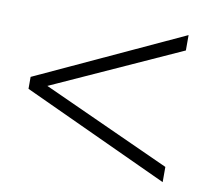

<svg xmlns="http://www.w3.org/2000/svg" viewBox="-58 -511 625 578"><g transform="rotate(10 254.0 -222.0)"><path d="M72 -218V-227L474 -44V2.5L27.5 -204V-240.5L474 -447V-400Z"/></g></svg>

Font: Newsreader 24pt
Style: Regular
Weight: 400
Designer: Hugues Gentile
Foundry: Production Type
Version: Version 1.003